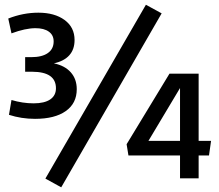

<svg xmlns="http://www.w3.org/2000/svg" viewBox="-20 -758 931 816"><path d="M172.9 1 600.1 -737.8 667 -701.2 240.2 38.1ZM123 -318.8Q168.9 -318.8 193.4 -335.4Q217.8 -352.1 217.8 -382.8Q217.8 -452.6 117.2 -453.1H86.9V-515.1H112.8Q158.7 -515.1 183.3 -532.5Q208 -549.8 208 -582Q208 -608.9 187.5 -623.5Q167 -638.2 130.9 -638.2Q87.9 -638.2 28.8 -616.2L15.1 -679.2Q78.1 -704.1 143.1 -704.1Q211.9 -704.1 254.4 -673.1Q296.9 -642.1 296.9 -587.9Q296.9 -547.9 274.4 -522.9Q252 -498 209 -488.8Q255.9 -479 281 -450.4Q306.2 -421.9 306.2 -378.9Q306.2 -318.8 259.5 -285.9Q212.9 -252.9 128.9 -252.9Q70.8 -252.9 18.1 -270L28.8 -333Q76.2 -318.8 123 -318.8ZM824.2 -97.2V0H745.1V-97.2H525.9L518.1 -145L700.2 -444.8H824.2V-159.2H877L868.2 -97.2ZM610.8 -159.2H745.1V-383.8Z"/></svg>

Font: Sarala
Style: Regular
Weight: 400
Designer: Andres Torresi
Foundry: Huerta Tipografica
Version: Version 1.004;PS 001.003;hotconv 1.0.70;makeotf.lib2.5.58329